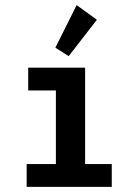

<svg xmlns="http://www.w3.org/2000/svg" viewBox="-20 -729 540 749"><path d="M84 0V-89H198V-376H90V-465H312V-89H416V0ZM248 -510 196 -543 279 -709 358 -652Z"/></svg>

Font: Inconsolata
Style: Bold
Weight: 700
Monospace: yes
Designer: Raph Levien, Cyreal, Brenton Simpson
Foundry: Raph Levien, Cyreal, Google
Version: Version 3.100; ttfautohint (v1.8.4.7-5d5b)